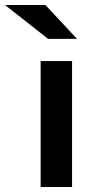

<svg xmlns="http://www.w3.org/2000/svg" viewBox="-95 -750 377 770"><path d="M68 0V-505H194V0ZM98 -594 -75 -730H87L214 -594Z"/></svg>

Font: Red Hat Text SemiBold
Style: Regular
Weight: 600
Designer: Pentagram, MCKL
Foundry: MCKL
Version: Version 1.030